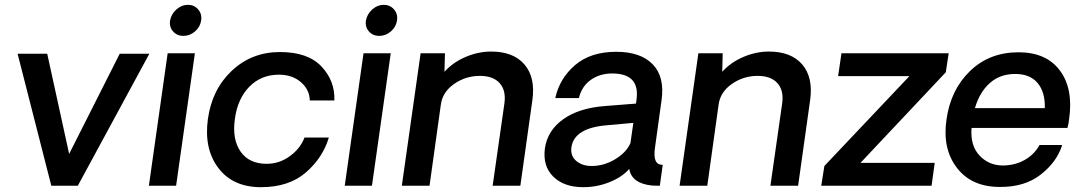

<svg xmlns="http://www.w3.org/2000/svg" viewBox="-20 -771 4500 797"><path d="M600 -548 303 0H193L53 -548H176L267 -132L477 -548Z M741 -622Q715 -622 698.5 -640.5Q682 -659 686 -686Q691 -713 712.5 -732Q734 -751 760 -751Q786 -751 802.5 -732Q819 -713 815 -686Q811 -659 789.5 -640.5Q768 -622 741 -622ZM676 -550H789L711 0H598Z M843 -277Q860 -400 942.5 -477.5Q1025 -555 1142 -555Q1258 -555 1314.5 -495Q1371 -435 1368 -354H1266Q1265 -399 1229 -430Q1193 -461 1138 -461Q1064 -461 1015 -411Q966 -361 955 -277Q943 -193 978.5 -142Q1014 -91 1087 -91Q1140 -91 1183.5 -123Q1227 -155 1244 -200H1345Q1320 -116 1249.5 -55Q1179 6 1063 6Q947 6 886.5 -73.5Q826 -153 843 -277Z M1554 -622Q1528 -622 1511.5 -640.5Q1495 -659 1499 -686Q1504 -713 1525.5 -732Q1547 -751 1573 -751Q1599 -751 1615.5 -732Q1632 -713 1628 -686Q1624 -659 1602.5 -640.5Q1581 -622 1554 -622ZM1489 -550H1602L1524 0H1411Z M2019 -557Q2111 -557 2157 -503.5Q2203 -450 2190 -356L2140 0H2025L2074 -343Q2081 -396 2054 -426Q2027 -456 1972 -456Q1913 -456 1865 -422.5Q1817 -389 1810 -337L1763 0H1648L1726 -550H1827L1825 -473Q1860 -512 1912.5 -534.5Q1965 -557 2019 -557Z M2401 6Q2321 6 2276.5 -38Q2232 -82 2242 -156Q2253 -230 2318.5 -276.5Q2384 -323 2493 -331L2620 -341L2622 -356Q2638 -466 2521 -466Q2470 -466 2432.5 -439.5Q2395 -413 2383 -364H2285Q2303 -446 2367.5 -501Q2432 -556 2538 -556Q2639 -556 2689.5 -504Q2740 -452 2726 -354L2699 -159Q2688 -85 2731 -87L2719 0Q2697 0 2685 -1Q2602 -10 2592 -70Q2564 -37 2511.5 -15.5Q2459 6 2401 6ZM2436 -82Q2487 -82 2533.5 -110Q2580 -138 2597 -177L2609 -261L2499 -251Q2364 -240 2352 -160Q2347 -124 2372 -103Q2397 -82 2436 -82Z M3172 -557Q3264 -557 3310 -503.5Q3356 -450 3343 -356L3293 0H3178L3227 -343Q3234 -396 3207 -426Q3180 -456 3125 -456Q3066 -456 3018 -422.5Q2970 -389 2963 -337L2916 0H2801L2879 -550H2980L2978 -473Q3013 -512 3065.5 -534.5Q3118 -557 3172 -557Z M3402 -82 3755 -455H3459L3473 -550H3918L3906 -471L3552 -95H3860L3847 0H3389Z M4418 -277Q4416 -257 4411 -240H4013Q4007 -168 4045 -126.5Q4083 -85 4141 -84Q4192 -84 4232.5 -106.5Q4273 -129 4295 -169H4389Q4368 -100 4301 -47Q4234 6 4130 5Q4013 5 3952 -74.5Q3891 -154 3909 -275Q3926 -398 4006.5 -476Q4087 -554 4208 -554Q4323 -554 4379.5 -478.5Q4436 -403 4418 -277ZM4194 -464Q4131 -464 4088.5 -426Q4046 -388 4027 -322H4317Q4319 -388 4287.5 -426Q4256 -464 4194 -464Z"/></svg>

Font: Oakes Grotesk Medium
Style: Italic
Weight: 500
Italic angle: -8°
Designer: Samuel Oakes
Foundry: Samuel Oakes
Version: Version 1.000;PS 001.000;hotconv 1.0.88;makeotf.lib2.5.64775